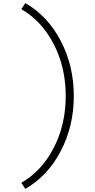

<svg xmlns="http://www.w3.org/2000/svg" viewBox="-20 -943 612 1236"><path d="M143 273.1 117 234.1Q249.7 157.3 326.4 7.8Q403.1 -141.7 403.1 -325.1Q403.1 -508.5 326.4 -658Q249.7 -807.5 117 -884.3L143 -923.3Q287.4 -840.1 371.3 -679.5Q455.1 -518.9 455.1 -325.1Q455.1 -131.3 371.3 29.3Q287.4 189.9 143 273.1Z"/></svg>

Font: Lohit Assamese
Style: Regular
Weight: 400
Version: Version 2.91.5